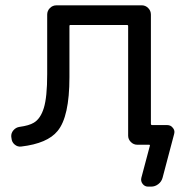

<svg xmlns="http://www.w3.org/2000/svg" viewBox="-20 -567 694 725"><path d="M158.2 -287.1V-511.7Q158.2 -526.4 168.5 -536.6Q178.7 -546.9 193.4 -546.9H515.6Q529.3 -546.9 539.6 -536.6Q549.8 -526.4 549.8 -511.7V-99.6Q549.8 -94.7 554.7 -94.7H611.3Q625 -94.7 632.8 -84Q638.7 -77.1 638.7 -68.4Q638.7 -65.4 637.7 -61.5L593.8 104.5Q589.8 119.1 577.6 128.4Q565.4 137.7 550.8 137.7H539.1Q526.4 137.7 518.6 127.4Q510.7 117.2 513.7 104.5L545.9 -16.6Q546.9 -20.5 543 -20.5H505.9H498Q484.4 -20.5 474.1 -30.8Q463.9 -41 463.9 -54.7V-468.8Q463.9 -472.7 459 -472.7H246.1Q242.2 -472.7 242.2 -468.8V-275.4Q242.2 -126 197.3 -72.3Q159.2 -25.4 60.5 -13.7Q46.9 -11.7 35.6 -21Q24.4 -30.3 23.4 -44.9L22.5 -50.8Q21.5 -64.5 30.8 -75.2Q40 -85.9 53.7 -87.9Q89.8 -92.8 107.4 -103.5Q132.8 -118.2 145.5 -159.2Q158.2 -200.2 158.2 -287.1Z"/></svg>

Font: Gen Jyuu GothicL Regular
Style: Regular
Weight: 400
Designer: [Source Han Sans]
Ryoko NISHIZUKA  (kana & ideographs); Paul D. Hunt (Latin, Greek & Cyrillic); Wenlong ZHANG  (bopomofo
Version: Version 1.002.20150607